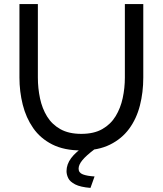

<svg xmlns="http://www.w3.org/2000/svg" viewBox="-20 -730 795 938"><path d="M378 5Q293 5 235 -24.5Q177 -54 142 -104.5Q107 -155 91 -219Q75 -283 75 -351V-710H165V-351Q165 -299 175.5 -249.5Q186 -200 210 -161Q234 -122 275 -99Q316 -76 377 -76Q439 -76 480 -99.5Q521 -123 545 -162.5Q569 -202 579.5 -251Q590 -300 590 -351V-710H680V-351Q680 -279 663.5 -214.5Q647 -150 611 -101Q575 -52 517.5 -23.5Q460 5 378 5ZM305 106Q305 73 327.5 42.5Q350 12 398 -19H422L442 -1Q401 30 382.5 52.5Q364 75 364 94Q364 114 385 122Q406 130 442 132L422 188Q373 184 347.5 171Q322 158 313.5 140.5Q305 123 305 106Z"/></svg>

Font: Raleway Thin Medium
Style: Regular
Weight: 500
Version: Version 4.026